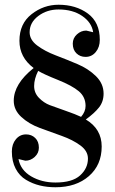

<svg xmlns="http://www.w3.org/2000/svg" viewBox="-20 -780 487 810"><path d="M409 -162Q409 -84 355 -37Q301 10 214 10Q179 10 148 2.5Q117 -5 89.5 -21.5Q62 -38 46 -68.5Q30 -99 30 -141Q30 -172 47 -192.5Q64 -213 90 -213Q113 -213 128.5 -198Q144 -183 144 -157Q144 -134 126.5 -118Q109 -102 87 -102Q86 -102 58 -109Q67 -62 111.5 -36Q156 -10 214 -10Q285 -10 318 -40Q351 -70 351 -111Q351 -143 319 -166.5Q287 -190 241 -206.5Q195 -223 148.5 -240Q102 -257 70 -286.5Q38 -316 38 -355Q38 -426 122 -493Q62 -538 62 -608Q62 -680 113 -720Q164 -760 227 -760Q300 -760 350.5 -723Q401 -686 401 -612Q401 -581 384 -560.5Q367 -540 341 -540Q318 -540 302.5 -555Q287 -570 287 -596Q287 -619 304.5 -635Q322 -651 344 -651Q345 -651 373 -644Q367 -685 327 -712.5Q287 -740 227 -740Q178 -740 141.5 -712.5Q105 -685 105 -644Q105 -612 137 -588Q169 -564 215 -546.5Q261 -529 307 -509.5Q353 -490 385 -458.5Q417 -427 417 -385Q417 -351 397.5 -326.5Q378 -302 342 -276Q409 -236 409 -162ZM124 -417Q124 -388 144.5 -367Q165 -346 190 -336.5Q215 -327 257 -312.5Q299 -298 322 -287Q341 -309 341 -333Q341 -371 312.5 -395Q284 -419 224 -443Q164 -467 141 -481Q124 -447 124 -417Z"/></svg>

Font: Bodoni* 72
Style: Regular
Weight: 400
Version: Version 1.003